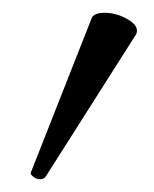

<svg xmlns="http://www.w3.org/2000/svg" viewBox="-20 -812 240 300"><path d="M123 -783Q126 -792 143.5 -792Q161 -792 177.5 -783Q194 -774 194 -764Q194 -762 193 -759L52 -537Q49 -532 43 -532Q37 -532 32.5 -535.5Q28 -539 28 -541V-542ZM193 -759V-760Z"/></svg>

Font: LXGW WenKai Light
Style: Regular
Weight: 300
Designer: LXGW / Fontworks Inc.
Foundry: LXGW / Fontworks Inc.
Version: Version 1.501; October 10, 2024